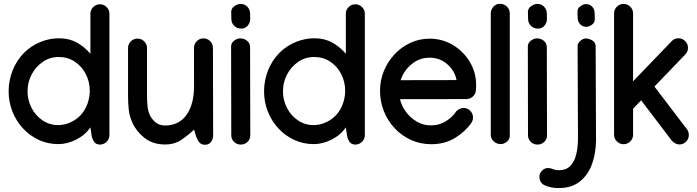

<svg xmlns="http://www.w3.org/2000/svg" viewBox="-20 -732 3585 987"><path d="M24.4 -262.7Q24.4 -317.9 44.9 -370.1Q65.4 -422.4 105.5 -462.4Q141.1 -497.1 187.5 -516.1Q233.9 -535.2 283.7 -535.2Q334.5 -535.2 374 -513.7Q413.6 -492.2 444.8 -455.6V-661.1Q444.8 -681.2 459.2 -695.6Q473.6 -710 493.7 -710Q513.7 -710 528.1 -695.6Q542.5 -681.2 542.5 -661.1V-37.6Q542.5 -17.6 528.1 -3.2Q513.7 11.2 493.7 11.2Q473.6 11.2 463.6 -3.2Q453.6 -17.6 450.7 -37.6L444.8 -77.1Q417 -37.1 371.3 -14.2Q325.7 8.8 280.3 8.8Q225.1 8.8 178.5 -13.2Q131.8 -35.2 97.2 -73Q62.5 -110.8 43.5 -159.7Q24.4 -208.5 24.4 -262.7ZM279.3 -88.9Q311 -88.9 342.3 -103Q373.5 -117.2 395.5 -141.1Q417.5 -165.5 429.4 -198.2Q441.4 -231 441.4 -265.1Q441.4 -312 420.9 -351.6Q400.4 -391.1 364.5 -415Q328.6 -439 281.7 -439Q235.8 -439 199.5 -413.8Q163.1 -388.7 142.3 -348.4Q121.6 -308.1 121.6 -262.7Q121.6 -217.3 142.1 -177.5Q162.6 -137.7 198.5 -113.3Q234.4 -88.9 279.3 -88.9Z M978 -65.9Q951.7 -40.5 915 -14.9Q878.4 10.7 829.1 10.7Q765.1 10.7 722.7 -23.2Q680.2 -57.1 660.2 -102.1Q644.5 -137.7 641.4 -172.6Q638.2 -207.5 638.2 -238.3V-484.9Q638.2 -504.9 652.6 -519.3Q667 -533.7 687 -533.7Q707 -533.7 721.4 -519.3Q735.8 -504.9 735.8 -484.9V-238.3Q735.8 -210 738.5 -185.3Q741.2 -160.6 749.5 -142.1Q759.3 -120.6 778.8 -103.8Q798.3 -86.9 828.1 -86.9Q900.4 -86.9 939.2 -142.1Q978 -197.3 977.5 -291L977.1 -485.8Q977.1 -505.9 991.5 -520.3Q1005.9 -534.7 1025.9 -534.7Q1046.4 -534.7 1060.5 -520.3Q1074.7 -505.9 1074.7 -485.4L1075.7 -36.6Q1075.7 -16.6 1064.7 -2.2Q1053.7 12.2 1033.7 12.2Q1013.7 12.2 1002.9 -2.2Q992.2 -16.6 986.3 -36.6Z M1220.7 -585Q1198.2 -585 1184.1 -598.9Q1169.9 -612.8 1169.4 -633.3L1168.5 -670.4Q1168.5 -689 1185.1 -700.4Q1201.7 -711.9 1216.8 -711.9Q1237.3 -711.9 1251.2 -697.8Q1265.1 -683.6 1265.6 -663.6L1266.1 -634.3Q1266.1 -615.2 1253.4 -600.1Q1240.7 -585 1220.7 -585ZM1168 -492.7Q1168 -511.2 1183.6 -522.9Q1199.2 -534.7 1213.9 -534.7Q1235.4 -534.7 1250.5 -522Q1265.6 -509.3 1265.6 -488.3V-487.8L1266.6 -35.6Q1266.6 -16.1 1252.2 -2.4Q1237.8 11.2 1217.8 11.2Q1197.3 11.2 1183.1 -2.7Q1168.9 -16.6 1168.9 -36.1Z M1337.4 -262.7Q1337.4 -317.9 1357.9 -370.1Q1378.4 -422.4 1418.5 -462.4Q1454.1 -497.1 1500.5 -516.1Q1546.9 -535.2 1596.7 -535.2Q1647.5 -535.2 1687 -513.7Q1726.6 -492.2 1757.8 -455.6V-661.1Q1757.8 -681.2 1772.2 -695.6Q1786.6 -710 1806.6 -710Q1826.7 -710 1841.1 -695.6Q1855.5 -681.2 1855.5 -661.1V-37.6Q1855.5 -17.6 1841.1 -3.2Q1826.7 11.2 1806.6 11.2Q1786.6 11.2 1776.6 -3.2Q1766.6 -17.6 1763.7 -37.6L1757.8 -77.1Q1730 -37.1 1684.3 -14.2Q1638.7 8.8 1593.3 8.8Q1538.1 8.8 1491.5 -13.2Q1444.8 -35.2 1410.2 -73Q1375.5 -110.8 1356.4 -159.7Q1337.4 -208.5 1337.4 -262.7ZM1592.3 -88.9Q1624 -88.9 1655.3 -103Q1686.5 -117.2 1708.5 -141.1Q1730.5 -165.5 1742.4 -198.2Q1754.4 -231 1754.4 -265.1Q1754.4 -312 1733.9 -351.6Q1713.4 -391.1 1677.5 -415Q1641.6 -439 1594.7 -439Q1548.8 -439 1512.5 -413.8Q1476.1 -388.7 1455.3 -348.4Q1434.6 -308.1 1434.6 -262.7Q1434.6 -217.3 1455.1 -177.5Q1475.6 -137.7 1511.5 -113.3Q1547.4 -88.9 1592.3 -88.9Z M2188.5 -533.2Q2253.4 -533.2 2307.6 -501Q2361.8 -468.8 2394.8 -414.3Q2427.7 -359.9 2427.7 -293.5Q2427.7 -279.8 2426.3 -265.6Q2424.3 -247.6 2409.9 -235.1Q2395.5 -222.7 2377.4 -222.7L2036.1 -222.2Q2044.4 -187 2067.4 -156.2Q2090.3 -125.5 2123.3 -106.4Q2156.2 -87.4 2195.3 -87.4Q2237.3 -87.4 2270.5 -107.9Q2303.7 -128.4 2322.3 -155.3Q2328.1 -164.6 2340.1 -170.9Q2352.1 -177.2 2362.8 -177.2Q2382.8 -177.2 2397.2 -162.6Q2411.6 -147.9 2411.6 -127.9Q2411.6 -112.3 2402.8 -100.1Q2372.6 -55.7 2319.6 -23.2Q2266.6 9.3 2196.8 9.3Q2140.6 9.3 2092.5 -12.7Q2044.4 -34.7 2008.8 -72.8Q1973.1 -110.8 1953.4 -160.4Q1933.6 -210 1933.6 -265.1Q1933.6 -318.4 1953.1 -366.5Q1972.7 -414.6 2007.6 -452.1Q2042.5 -489.7 2088.9 -511.5Q2135.3 -533.2 2188.5 -533.2ZM2327.1 -320.3Q2317.9 -368.2 2279.3 -401.9Q2240.7 -435.5 2188.5 -435.5Q2135.3 -435.5 2094.5 -400.9Q2053.7 -366.2 2039.6 -319.8Z M2549.3 -712.4Q2572.8 -712.4 2586.9 -697Q2601.1 -681.6 2600.6 -663.6V-34.7Q2600.6 -15.1 2585.2 -3.2Q2569.8 8.8 2554.7 8.8Q2533.7 8.8 2518.3 -4.9Q2502.9 -18.6 2502.9 -40V-663.6Q2502.9 -682.1 2516.4 -697.3Q2529.8 -712.4 2549.3 -712.4Z M2746.1 -585Q2723.6 -585 2709.5 -598.9Q2695.3 -612.8 2694.8 -633.3L2693.8 -670.4Q2693.8 -689 2710.4 -700.4Q2727.1 -711.9 2742.2 -711.9Q2762.7 -711.9 2776.6 -697.8Q2790.5 -683.6 2791 -663.6L2791.5 -634.3Q2791.5 -615.2 2778.8 -600.1Q2766.1 -585 2746.1 -585ZM2693.4 -492.7Q2693.4 -511.2 2709 -522.9Q2724.6 -534.7 2739.3 -534.7Q2760.7 -534.7 2775.9 -522Q2791 -509.3 2791 -488.3V-487.8L2792 -35.6Q2792 -16.1 2777.6 -2.4Q2763.2 11.2 2743.2 11.2Q2722.7 11.2 2708.5 -2.7Q2694.3 -16.6 2694.3 -36.1Z M3037.6 -631.8Q3037.6 -615.2 3022.5 -604.7Q3007.3 -594.2 2993.7 -594.2Q2975.1 -594.2 2962.6 -607.2Q2950.2 -620.1 2949.7 -637.7L2948.7 -665.5V-672.9Q2948.7 -689.5 2963.9 -700.2Q2979 -710.9 2992.7 -710.9Q3011.2 -710.9 3023.7 -698Q3036.1 -685.1 3036.6 -667.5L3037.6 -639.2ZM2991.2 -534.2Q3007.3 -534.2 3024.7 -524.2Q3042 -514.2 3042 -493.7L3043.9 -13.2Q3043.9 51.8 3024.4 108.4Q3004.9 165 2962.2 200Q2919.4 234.9 2850.1 234.9Q2833.5 234.9 2816.2 231.7Q2798.8 228.5 2781.7 221.2Q2752.9 209.5 2752.9 174.3Q2752.9 158.7 2766.6 145.3Q2780.3 131.8 2795.9 131.8Q2809.6 131.8 2817.9 135.7Q2835 143.1 2852.1 143.1Q2890.1 143.1 2911.6 121.1Q2933.1 99.1 2942.1 61.5Q2951.2 23.9 2951.2 -22L2949.2 -495.1Q2949.2 -509.8 2963.4 -522Q2977.5 -534.2 2991.2 -534.2Z M3136.7 -663.1Q3136.7 -683.1 3151.1 -697.5Q3165.5 -711.9 3185.5 -711.9Q3205.6 -711.9 3220 -697.5Q3234.4 -683.1 3234.4 -663.1V-314L3432.1 -519.5Q3445.8 -535.2 3467.8 -535.2Q3487.8 -535.2 3502.2 -520.8Q3516.6 -506.3 3516.6 -486.3Q3516.6 -465.8 3502.4 -451.7L3344.2 -287.1L3510.7 -68.4Q3521 -55.7 3521 -38.1Q3521 -18.1 3506.6 -3.7Q3492.2 10.7 3472.2 10.7Q3461.9 10.7 3450.7 4.6Q3439.5 -1.5 3433.1 -9.3L3275.9 -216.3L3234.4 -173.3V-39.6Q3234.4 -19.5 3220 -5.1Q3205.6 9.3 3185.5 9.3Q3165.5 9.3 3151.1 -5.1Q3136.7 -19.5 3136.7 -39.6Z"/></svg>

Font: Manjari
Style: Bold
Weight: 700
Designer: Santhosh Thottingal <santhosh.thottingal@gmail.com>
Version: Version 2.000